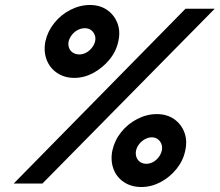

<svg xmlns="http://www.w3.org/2000/svg" viewBox="-20 -735 880 769"><path d="M35 0H150L840 -700H723ZM340 -715Q300 -715 262 -695.5Q224 -676 197.5 -643Q171 -610 162 -570Q154 -530 166.5 -496.5Q179 -463 208.5 -443Q238 -423 278 -423Q317 -423 354 -443Q391 -463 418.5 -496.5Q446 -530 454 -570Q463 -610 450 -643Q437 -676 408.5 -695.5Q380 -715 340 -715ZM320 -622Q334 -622 344 -615Q354 -608 359 -596Q364 -584 361 -570Q358 -556 348 -543.5Q338 -531 325 -524Q312 -517 298 -517Q283 -517 272 -524Q261 -531 256.5 -543.5Q252 -556 255 -570Q259 -584 268.5 -596Q278 -608 291.5 -615Q305 -622 320 -622ZM608 -278Q568 -278 530 -258.5Q492 -239 465.5 -206Q439 -173 430 -132Q422 -92 434.5 -58.5Q447 -25 476.5 -5.5Q506 14 546 14Q586 14 623 -5.5Q660 -25 687 -58.5Q714 -92 722 -132Q731 -173 718 -206Q705 -239 676.5 -258.5Q648 -278 608 -278ZM588 -185Q602 -185 612 -177.5Q622 -170 626.5 -158Q631 -146 628 -132Q625 -118 615.5 -105.5Q606 -93 593 -86Q580 -79 566 -79Q552 -79 541.5 -86Q531 -93 526.5 -105.5Q522 -118 525 -132Q528 -146 537.5 -158Q547 -170 560.5 -177.5Q574 -185 588 -185Z"/></svg>

Font: Advent Pro
Style: Bold Italic
Weight: 700
Italic angle: -12°
Designer: VivaRado, Andreas Kalpakidis
Foundry: VivaRado, Andreas Kalpakidis
Version: Version 3.000